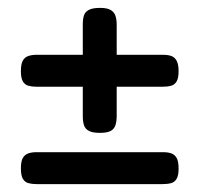

<svg xmlns="http://www.w3.org/2000/svg" viewBox="-20 -457 506 487"><path d="M73 -237Q61 -237 52 -239.5Q43 -242 38 -250.5Q33 -259 33 -276Q33 -295 38 -303.5Q43 -312 52 -315Q61 -318 72 -318H394Q406 -318 414.5 -315Q423 -312 428 -303Q433 -294 433 -276Q433 -259 428 -250.5Q423 -242 414 -239.5Q405 -237 392 -237ZM233 -120Q215 -120 205.5 -125Q196 -130 193 -139.5Q190 -149 190 -162V-395Q190 -409 193 -418Q196 -427 205.5 -432Q215 -437 234 -437Q252 -437 261 -431.5Q270 -426 273 -416.5Q276 -407 276 -394V-163Q276 -150 273 -140Q270 -130 261 -125Q252 -120 233 -120ZM73 10Q61 10 52 7.5Q43 5 38 -3.5Q33 -12 33 -30Q33 -48 38 -56.5Q43 -65 52 -68Q61 -71 72 -71H394Q406 -71 414.5 -68Q423 -65 428 -56.5Q433 -48 433 -29Q433 -12 428 -3.5Q423 5 414 7.5Q405 10 392 10Z"/></svg>

Font: Fredoka SemiCondensed
Style: Regular
Weight: 400
Width: 4
Designer: Ben Nathan
Foundry: Milena B. Brandão, Ben Nathan
Version: Version 2.001